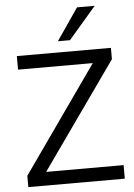

<svg xmlns="http://www.w3.org/2000/svg" viewBox="-61 -983 717 1029"><g transform="rotate(-5 297.0 -468.5)"><path d="M49 0V-61L475 -666L477 -632H49V-705H555V-644L128 -40L126 -73H568V0ZM275 -765 393 -937H488L340 -765Z"/></g></svg>

Font: Nunito Sans 11pt
Style: Regular
Weight: 400
Version: Version 3.101;gftools[0.9.27]